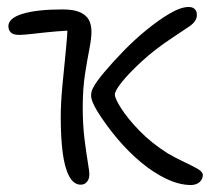

<svg xmlns="http://www.w3.org/2000/svg" viewBox="-20 -519 620 550"><path d="M527 11Q494 11 457 -6.5Q420 -24 384 -54Q348 -84 316 -122Q284 -160 259 -200Q250 -215 245.5 -226Q241 -237 241 -246Q241 -251 242.5 -257Q244 -263 247 -268Q255 -284 278.5 -312Q302 -340 333.5 -372.5Q365 -405 400 -433.5Q435 -462 466.5 -480.5Q498 -499 521 -499Q528 -499 533 -496.5Q538 -494 541 -489Q544 -484 544 -476Q544 -458 522.5 -443.5Q501 -429 474 -411Q424 -378 387 -344Q350 -310 329.5 -284.5Q309 -259 309 -248Q309 -237 327.5 -208Q346 -179 380 -144Q414 -109 460 -80Q482 -67 505.5 -56Q529 -45 545 -36Q561 -27 561 -18Q561 -10 556.5 -3Q552 4 544 7.5Q536 11 527 11ZM211 10Q191 10 178 -14.5Q165 -39 159.5 -82.5Q154 -126 154 -183Q154 -222 158.5 -271Q163 -320 168 -368Q173 -416 174 -450L201 -432Q175 -432 141 -429Q107 -426 77.5 -422.5Q48 -419 35 -419Q18 -419 11 -426Q4 -433 4 -444Q4 -467 45 -479.5Q86 -492 159 -492Q191 -492 209 -484Q227 -476 234.5 -462Q242 -448 242 -428Q242 -409 236 -378.5Q230 -348 223.5 -306.5Q217 -265 217 -211Q217 -162 222 -121.5Q227 -81 231.5 -54.5Q236 -28 236 -20Q236 -11 233 -4.5Q230 2 224.5 6Q219 10 211 10Z"/></svg>

Font: Shantell Sans Light
Style: Regular
Weight: 300
Designer: Stephen Nixon, Anya Danilova, Shantell Martin
Foundry: Arrow Type
Version: Version 1.011;[c5ecc13dd]